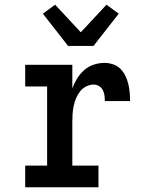

<svg xmlns="http://www.w3.org/2000/svg" viewBox="-20 -795 640 815"><path d="M87 0V-92H180V-428H87V-520H287V-420Q295 -442 307.5 -462Q320 -482 337.5 -497.5Q355 -513 377.5 -520.5Q400 -528 424 -528Q442 -528 460 -522Q478 -516 491 -503Q504 -490 512 -473.5Q520 -457 524.5 -439Q529 -421 530.5 -403Q532 -385 532 -366H425Q425 -378 423.5 -390Q422 -402 416.5 -412.5Q411 -423 400.5 -429.5Q390 -436 378 -436Q361 -436 345.5 -428Q330 -420 319.5 -406.5Q309 -393 302.5 -377Q296 -361 292.5 -344Q289 -327 288 -310Q287 -293 287 -276V-92H398V0ZM269 -600 162 -737 214 -775 323 -658 432 -775 484 -737 377 -600Z"/></svg>

Font: Iosevka Etoile Semibold
Style: Regular
Weight: 600
Designer: Belleve Invis
Foundry: Belleve Invis
Version: Version 22.1.2; ttfautohint (v1.8.4)